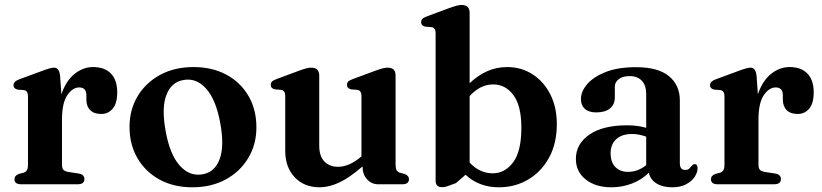

<svg xmlns="http://www.w3.org/2000/svg" viewBox="-20 -764 3408 796"><path d="M229 -451 234.5 -373Q253.5 -429 289 -457.5Q324.5 -486 366 -486Q414 -486 440 -459Q466 -432 466 -381Q466 -336 447.5 -313.8Q429 -291.5 399.5 -291.5Q369.5 -291.5 353.8 -307.5Q338 -323.5 338 -352V-370.5Q337.5 -401.5 308 -401.5Q281 -401.5 259 -369.2Q237 -337 237 -268V-81.5Q237 -67 242.8 -60.2Q248.5 -53.5 264 -51L306.5 -44.5Q330 -40.5 330 -21.5Q330 0 301.5 0H68Q40 0 40 -21Q40 -36 58.5 -43L78 -48Q87 -51 91.5 -58.2Q96 -65.5 96 -81.5V-365Q96 -387.5 79.5 -390.5L53 -392.5Q36 -396.5 36 -411Q36 -426.5 59.5 -435L149 -468Q174 -477.5 185.8 -480.5Q197.5 -483.5 204.5 -483.5Q225 -483.5 229 -451Z M782.5 -486Q860 -486 918.8 -454.2Q977.5 -422.5 1010.2 -366.2Q1043 -310 1043 -235.5Q1043 -165 1009.2 -108.8Q975.5 -52.5 915.8 -20Q856 12.5 777.5 12.5Q700 12.5 641.5 -19.5Q583 -51.5 550 -108Q517 -164.5 517 -238Q517 -309.5 550.8 -365.5Q584.5 -421.5 644.2 -453.8Q704 -486 782.5 -486ZM818 -41Q869.5 -49 890.2 -103.2Q911 -157.5 893 -254.5Q875.5 -350.5 835 -396Q794.5 -441.5 742 -432.5Q690.5 -424.5 669.8 -370.2Q649 -316 667 -219Q684.5 -123 725 -77.8Q765.5 -32.5 818 -41Z M1162.5 -139.5V-366Q1162.5 -388.5 1146 -391.5L1119.5 -393.5Q1102.5 -397.5 1102.5 -412Q1102.5 -420.5 1107.5 -425.8Q1112.5 -431 1126 -436L1217.5 -470Q1237.5 -477.5 1249.2 -480.5Q1261 -483.5 1270 -483.5Q1303.5 -483.5 1303.5 -451V-160.5Q1303.5 -116.5 1324.8 -94.5Q1346 -72.5 1381.5 -72.5Q1428.5 -72.5 1478.5 -115.5V-366Q1478.5 -388.5 1462 -391.5L1436 -393.5Q1418.5 -397.5 1418.5 -412Q1418.5 -420.5 1423.5 -425.8Q1428.5 -431 1442 -436L1534 -470Q1553 -477 1565 -480.2Q1577 -483.5 1587.5 -483.5Q1620 -483.5 1620 -451V-81.5Q1620 -65.5 1624.2 -58.2Q1628.5 -51 1638 -48L1656.5 -43Q1675.5 -36.5 1675.5 -21Q1675.5 0 1647.5 0H1548Q1520.5 0 1501.8 -20.5Q1483 -41 1483 -73.5V-74Q1428 -26.5 1385.8 -7Q1343.5 12.5 1305.5 12.5Q1241 12.5 1201.8 -29Q1162.5 -70.5 1162.5 -139.5Z M1927 -711V-419Q1960.5 -451 1999.2 -468.5Q2038 -486 2082.5 -486Q2141.5 -486 2188.2 -455.8Q2235 -425.5 2261.8 -372.2Q2288.5 -319 2288.5 -249.5Q2288.5 -169.5 2256.5 -110.8Q2224.5 -52 2170 -19.8Q2115.5 12.5 2048 12.5Q1966 12.5 1910 -39.5L1870.5 -5Q1845 5 1833.8 8.5Q1822.5 12 1812.5 12Q1786 12 1786 -15V-626Q1786 -648.5 1769.5 -651.5L1743 -653.5Q1726 -657.5 1726 -672Q1726 -680.5 1731 -685.8Q1736 -691 1749.5 -696L1841 -730Q1877.5 -743.5 1893.5 -743.5Q1927 -743.5 1927 -711ZM2025 -414Q1970.5 -414 1927 -365.5V-90Q1968.5 -45.5 2022.5 -45.5Q2073.5 -45.5 2107.5 -91.2Q2141.5 -137 2141.5 -234.5Q2141.5 -325.5 2108.5 -369.8Q2075.5 -414 2025 -414Z M2367.5 -105Q2367.5 -167.5 2423.5 -206Q2479.5 -244.5 2580 -244.5Q2602.5 -244.5 2622.5 -241.8Q2642.5 -239 2659 -234V-374.5Q2659 -410 2641 -429.2Q2623 -448.5 2590.5 -448.5Q2561 -448.5 2545 -435.8Q2529 -423 2529 -405V-361Q2529 -330.5 2508.8 -314.2Q2488.5 -298 2452 -298Q2420.5 -298 2404.5 -312.8Q2388.5 -327.5 2388.5 -353.5Q2388.5 -385 2414.5 -415.2Q2440.5 -445.5 2491.2 -465.5Q2542 -485.5 2616.5 -485.5Q2708.5 -485.5 2753.5 -448.2Q2798.5 -411 2798.5 -347.5V-87.5Q2798.5 -59.5 2820.5 -59.5Q2832 -59.5 2837.2 -64.8Q2842.5 -70 2846.5 -75Q2849.5 -78.5 2852.5 -81Q2855.5 -83.5 2860 -83.5Q2872 -83.5 2872 -66.5Q2872 -49.5 2860.2 -31.2Q2848.5 -13 2825 -0.2Q2801.5 12.5 2767 12.5Q2727.5 12.5 2701.8 -3.5Q2676 -19.5 2670 -48Q2641 -19 2600.2 -3.2Q2559.5 12.5 2515 12.5Q2449 12.5 2408.2 -20Q2367.5 -52.5 2367.5 -105ZM2511.5 -128.5Q2511.5 -91 2531.5 -71.2Q2551.5 -51.5 2583 -51.5Q2625 -51.5 2659 -79.5V-197.5Q2645 -202.5 2630.5 -205.5Q2616 -208.5 2600 -208.5Q2558.5 -208.5 2535 -187.2Q2511.5 -166 2511.5 -128.5Z M3116.5 -451 3122 -373Q3141 -429 3176.5 -457.5Q3212 -486 3253.5 -486Q3301.5 -486 3327.5 -459Q3353.5 -432 3353.5 -381Q3353.5 -336 3335 -313.8Q3316.5 -291.5 3287 -291.5Q3257 -291.5 3241.2 -307.5Q3225.5 -323.5 3225.5 -352V-370.5Q3225 -401.5 3195.5 -401.5Q3168.5 -401.5 3146.5 -369.2Q3124.5 -337 3124.5 -268V-81.5Q3124.5 -67 3130.2 -60.2Q3136 -53.5 3151.5 -51L3194 -44.5Q3217.5 -40.5 3217.5 -21.5Q3217.5 0 3189 0H2955.5Q2927.5 0 2927.5 -21Q2927.5 -36 2946 -43L2965.5 -48Q2974.5 -51 2979 -58.2Q2983.5 -65.5 2983.5 -81.5V-365Q2983.5 -387.5 2967 -390.5L2940.5 -392.5Q2923.5 -396.5 2923.5 -411Q2923.5 -426.5 2947 -435L3036.5 -468Q3061.5 -477.5 3073.2 -480.5Q3085 -483.5 3092 -483.5Q3112.5 -483.5 3116.5 -451Z"/></svg>

Font: Fraunces 9pt S000 SemiBold
Style: Regular
Weight: 600
Version: Version 1.000; ttfautohint (v1.8.3)